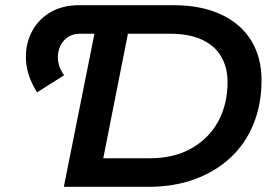

<svg xmlns="http://www.w3.org/2000/svg" viewBox="-20 -720 1051 740"><path d="M123 -364Q85 -424 80.5 -483Q76 -542 99.5 -591.5Q123 -641 170.5 -670.5Q218 -700 286 -700H649Q755 -700 831.5 -664.5Q908 -629 948 -564Q988 -499 988 -411Q988 -318 957 -242Q926 -166 868.5 -112.5Q811 -59 731 -29.5Q651 0 553 0H226L344 -590H289Q250 -590 227 -564.5Q204 -539 203 -502Q202 -465 227 -430ZM378 -110H557Q651 -110 718.5 -148.5Q786 -187 821.5 -253Q857 -319 857 -403Q857 -460 832.5 -502Q808 -544 758.5 -567Q709 -590 635 -590H473Z"/></svg>

Font: Montserrat Thin SemiBold
Style: Italic
Weight: 600
Italic angle: -11.3°
Version: Version 9.000